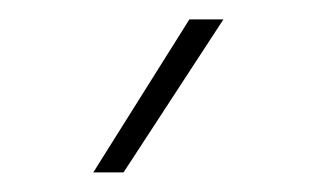

<svg xmlns="http://www.w3.org/2000/svg" viewBox="-20 -730 326 198"><path d="M175.3 -710H210.4L107.4 -552.2H76.2Z"/></svg>

Font: Estedad-FD Thin
Style: Regular
Weight: 100
Designer: Amin Abedi
Version: Version 7.3